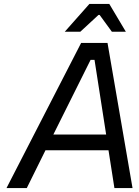

<svg xmlns="http://www.w3.org/2000/svg" viewBox="-20 -955 707 975"><path d="M309 -794 434 -935H535L619 -794H548L486 -879H480L388 -794ZM13 0 392 -737H526L653 0H561L531 -192H211L116 0ZM251 -272H519L460 -651H440Z"/></svg>

Font: Tomorrow
Style: Italic
Weight: 400
Italic angle: -10°
Designer: Tony de Marco, Monica Rizzolli
Foundry: Just in Type
Version: Version 2.002